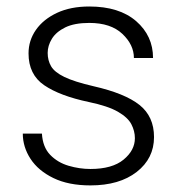

<svg xmlns="http://www.w3.org/2000/svg" viewBox="-20 -558 547 588"><path d="M393.1 -134.8Q393.1 -156.7 382.3 -177.5Q371.6 -198.2 341.1 -215.8Q310.5 -233.4 252 -245.6Q163.6 -264.2 115.5 -296.9Q67.4 -329.6 67.4 -394.5Q67.4 -434.1 90.1 -466.6Q112.8 -499 154.5 -518.6Q196.3 -538.1 253.4 -538.1Q345.2 -538.1 397 -493.2Q448.7 -448.2 448.7 -380.4H390.1Q390.1 -420.9 354.7 -454.3Q319.3 -487.8 253.4 -487.8Q208 -487.8 179.9 -474.1Q151.9 -460.4 138.9 -439.2Q126 -418 126 -396Q126 -373 136.5 -355Q147 -336.9 177.2 -322.3Q207.5 -307.6 266.6 -293.9Q362.8 -272 407.2 -236.6Q451.7 -201.2 451.7 -138.2Q451.7 -72.8 398.7 -31.5Q345.7 9.8 256.8 9.8Q189.9 9.8 143.6 -12.7Q97.2 -35.2 73.5 -71.5Q49.8 -107.9 49.8 -148.9H108.4Q110.8 -107.4 133.8 -83.7Q156.7 -60.1 190.2 -50.3Q223.6 -40.5 256.8 -40.5Q323.7 -40.5 358.4 -69.1Q393.1 -97.7 393.1 -134.8Z"/></svg>

Font: Vazirmatn RD FD ExtraLight
Style: Regular
Weight: 200
Designer: Saber Rastikerdar
Foundry: Saber Rastikerdar
Version: Version 33.003